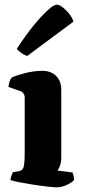

<svg xmlns="http://www.w3.org/2000/svg" viewBox="-20 -804 364 824"><path d="M224 0Q213 0 185.5 -3Q158 -6 125.5 -11Q93 -16 65 -21.5Q37 -27 25 -31Q25 -38 28.5 -48Q32 -58 35 -65L60 -69Q70 -71 75.5 -76.5Q81 -82 83.5 -98Q86 -114 86 -147V-385Q86 -395 81 -402.5Q76 -410 67 -413L16 -431Q18 -443 21 -453.5Q24 -464 31 -472Q49 -480 87 -490Q125 -500 161 -500Q200 -500 221.5 -477.5Q243 -455 243 -419V-128Q243 -107 237 -92Q231 -77 227 -72L291 -64Q293 -59 295.5 -50.5Q298 -42 298 -32Q293 -25 279.5 -17Q266 -9 251.5 -4.5Q237 0 224 0ZM97 -564Q83 -568 70.5 -577.5Q58 -587 52 -594Q88 -650 122.5 -692.5Q157 -735 184 -759.5Q211 -784 224 -784Q234 -784 248.5 -773Q263 -762 276.5 -745.5Q290 -729 295 -711Z"/></svg>

Font: Texturina 12pt ExtraBold
Style: Regular
Weight: 800
Designer: Guillermo Torres Carreño
Foundry: Omnibus-Type
Version: Version 1.002